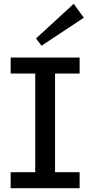

<svg xmlns="http://www.w3.org/2000/svg" viewBox="-20 -988 474 1008"><path d="M165 -49V-640H269V-49ZM36 0V-84H398V0ZM36 -602V-686H398V-602ZM198 -748 169 -786 367 -968 420 -895Z"/></svg>

Font: BioRhyme
Style: Regular
Weight: 400
Designer: Aoife Mooney
Foundry: Aoife Mooney Type
Version: Version 1.600;gftools[0.9.33]